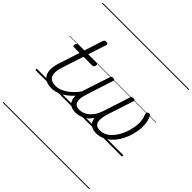

<svg xmlns="http://www.w3.org/2000/svg" viewBox="-362 -1255 2000 2000"><g transform="rotate(45 638.0 -255.0)"><path d="M251 17Q206 17 173.5 2Q141 -13 123.5 -42.5Q106 -72 105.5 -115Q105 -158 123 -215L200 -452H115Q104 -452 101.5 -458.5Q99 -465 102 -477Q106 -489 112 -494.5Q118 -500 129 -500H215L283 -709Q287 -721 293.5 -725.5Q300 -730 314 -730Q331 -730 336.5 -724Q342 -718 339 -706L272 -500H400Q411 -500 413.5 -494Q416 -488 413 -476Q409 -463 402.5 -457.5Q396 -452 386 -452H257L181 -219Q164 -169 162.5 -133Q161 -97 172.5 -74.5Q184 -52 208 -41.5Q232 -31 266 -31Q276 -31 280 -23.5Q284 -16 282.5 -7Q281 2 273 9.5Q265 17 251 17ZM0 471H388V481H0ZM0 -20H388V0H0ZM0 -505H388V-500H0ZM0 -991H388V-981H0Z M251 17Q241 17 236 9.5Q231 2 233 -7Q235 -16 243.5 -23.5Q252 -31 267 -31Q299 -31 331.5 -43.5Q364 -56 395 -78Q426 -100 453 -127.5Q480 -155 500 -185Q508 -196 517 -194Q526 -192 530.5 -184Q535 -176 528 -165Q507 -131 477.5 -98.5Q448 -66 412 -40Q376 -14 335 1.5Q294 17 251 17ZM387 471V481ZM387 -20V0ZM387 -505V-500ZM387 -991V-981Z M608 19Q564 19 536.5 3.5Q509 -12 496.5 -40.5Q484 -69 485.5 -107Q487 -145 501 -189L601 -494Q605 -506 612 -510.5Q619 -515 632 -515Q648 -515 653 -509.5Q658 -504 653 -492L557 -193Q541 -146 540 -109Q539 -72 556.5 -51Q574 -30 614 -30Q640 -30 666 -38.5Q692 -47 716.5 -66Q741 -85 762.5 -115Q784 -145 799 -188L899 -494Q903 -506 910.5 -510.5Q918 -515 930 -515Q947 -515 951.5 -509.5Q956 -504 953 -493L862 -215Q849 -174 843.5 -140Q838 -106 843.5 -81.5Q849 -57 867.5 -43.5Q886 -30 920 -30Q956 -30 987.5 -45Q1019 -60 1044.5 -86.5Q1070 -113 1090 -146Q1110 -179 1124 -215Q1138 -251 1144 -285Q1153 -320 1155 -354Q1157 -388 1152 -420.5Q1147 -453 1134 -482Q1130 -495 1133 -503Q1136 -511 1143.5 -515Q1151 -519 1160 -519Q1171 -519 1176.5 -513Q1182 -507 1187 -490Q1200 -462 1205 -427Q1210 -392 1208.5 -355Q1207 -318 1198 -282Q1190 -242 1174 -200Q1158 -158 1133 -118.5Q1108 -79 1075.5 -48.5Q1043 -18 1002.5 0.5Q962 19 913 19Q876 19 849 7Q822 -5 807 -28Q792 -51 788 -83Q766 -47 735.5 -24.5Q705 -2 672 8.5Q639 19 608 19ZM388 471H1276V481H388ZM388 -20H1276V0H388ZM388 -505H1276V-500H388ZM388 -991H1276V-981H388Z"/></g></svg>

Font: Playwrite IE Guides
Style: Regular
Weight: 400
Designer: Veronika Burian, José Scaglione
Foundry: TypeTogether
Version: Version 1.003